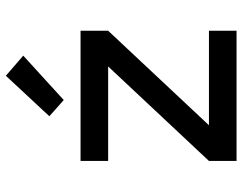

<svg xmlns="http://www.w3.org/2000/svg" viewBox="-104 -704 809 640"><g transform="rotate(-90 300.0 -384.5)"><path d="M83 0V-92L398 -428H83V-520H517V-428L202 -92H517V0ZM286 -576 232 -624 367 -769 434 -711Z"/></g></svg>

Font: Iosevka Aile Semibold
Style: Regular
Weight: 600
Designer: Belleve Invis
Foundry: Belleve Invis
Version: Version 31.1.0; ttfautohint (v1.8.4)